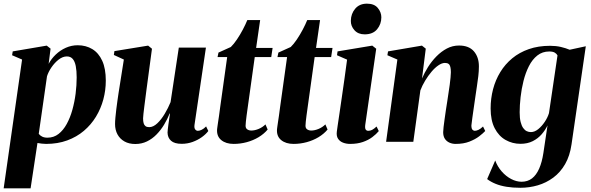

<svg xmlns="http://www.w3.org/2000/svg" viewBox="-33 -774 3228 1048"><path d="M-13 254 87.5 -449 33 -472.5 36.5 -493.5 222 -525 243 -508.5 232.5 -425.5Q247 -453 271.2 -476.2Q295.5 -499.5 326.2 -513.2Q357 -527 391 -527Q436 -527 470.8 -506Q505.5 -485 525 -442.2Q544.5 -399.5 544.5 -334Q544.5 -281.5 531 -231.2Q517.5 -181 490.8 -137Q464 -93 424.8 -59.8Q385.5 -26.5 333.8 -7.5Q282 11.5 218.5 11.5Q207.5 11.5 195.2 10Q183 8.5 171.5 6.5L134 254ZM178.5 -43.5Q185 -34.5 196.8 -28.5Q208.5 -22.5 226 -22.5Q260.5 -22.5 286.5 -42.8Q312.5 -63 331.2 -97.2Q350 -131.5 362 -174.5Q374 -217.5 379.8 -263.2Q385.5 -309 385.5 -351.5Q385.5 -388 380.5 -413.5Q375.5 -439 363.8 -452.5Q352 -466 332 -466Q309.5 -466 287.2 -448.8Q265 -431.5 248 -406.5Q231 -381.5 223.5 -357.5Z M705.5 12Q671 12 646.2 -2Q621.5 -16 608.2 -40.5Q595 -65 595 -97Q595 -112 597 -133Q599 -154 601.8 -177.8Q604.5 -201.5 608 -224.2Q611.5 -247 614 -265.5L643 -449L588.5 -474L591.5 -495L775.5 -525L796.5 -508L766.5 -284Q764 -264 760.8 -240Q757.5 -216 754.8 -193.2Q752 -170.5 750 -153Q748 -135.5 748 -128Q748 -112 751 -101.5Q754 -91 761.2 -85.5Q768.5 -80 781.5 -80Q803.5 -80 825.5 -100.8Q847.5 -121.5 866.2 -153Q885 -184.5 898 -216.5L943 -514H1091L1028.5 -91.5Q1026.5 -75 1032.5 -67.5Q1038.5 -60 1047 -60Q1056.5 -60 1068.2 -65.8Q1080 -71.5 1092 -84L1104 -59Q1091 -41.5 1068.8 -25.5Q1046.5 -9.5 1018.2 0.8Q990 11 958.5 11Q919 11 900.5 -5.8Q882 -22.5 881.5 -50.5Q881.5 -55.5 882.8 -67Q884 -78.5 886 -93.2Q888 -108 890.5 -124Q893 -140 895 -154L893 -154.5Q880.5 -123 862.5 -93.2Q844.5 -63.5 821.2 -39.8Q798 -16 769 -2Q740 12 705.5 12Z M1319 -186.5Q1315.5 -162.5 1313 -143Q1310.5 -123.5 1309 -109.5Q1307.5 -95.5 1307.5 -87.5Q1307.5 -74 1316.8 -67.8Q1326 -61.5 1338.5 -61.5Q1358 -61.5 1379.2 -70.5Q1400.5 -79.5 1416 -95L1428 -67Q1408 -43 1378.5 -25.2Q1349 -7.5 1314 2Q1279 11.5 1242.5 11.5Q1200 11.5 1174.5 -9.5Q1149 -30.5 1152 -69Q1152.5 -73.5 1153.8 -82.8Q1155 -92 1157.2 -106.5Q1159.5 -121 1162.5 -141.8Q1165.5 -162.5 1169 -190.5L1207 -462.5H1154.5L1159.5 -487L1227 -517.5Q1243 -533 1260.2 -558.5Q1277.5 -584 1292.5 -612.5Q1307.5 -641 1317 -664.5H1387L1365 -512.5H1455L1447.5 -462.5H1357.5Z M1646 -186.5Q1642.5 -162.5 1640 -143Q1637.5 -123.5 1636 -109.5Q1634.5 -95.5 1634.5 -87.5Q1634.5 -74 1643.8 -67.8Q1653 -61.5 1665.5 -61.5Q1685 -61.5 1706.2 -70.5Q1727.5 -79.5 1743 -95L1755 -67Q1735 -43 1705.5 -25.2Q1676 -7.5 1641 2Q1606 11.5 1569.5 11.5Q1527 11.5 1501.5 -9.5Q1476 -30.5 1479 -69Q1479.5 -73.5 1480.8 -82.8Q1482 -92 1484.2 -106.5Q1486.5 -121 1489.5 -141.8Q1492.5 -162.5 1496 -190.5L1534 -462.5H1481.5L1486.5 -487L1554 -517.5Q1570 -533 1587.2 -558.5Q1604.5 -584 1619.5 -612.5Q1634.5 -641 1644 -664.5H1714L1692 -512.5H1782L1774.5 -462.5H1684.5Z M1878 11.5Q1857.5 11.5 1839.8 4.8Q1822 -2 1812.2 -16.8Q1802.5 -31.5 1805.5 -55.5Q1806.5 -63.5 1810.2 -89.2Q1814 -115 1819.8 -154Q1825.5 -193 1832.5 -241Q1839.5 -289 1847 -342.2Q1854.5 -395.5 1861.5 -448.5L1806.5 -472.5L1809.5 -493.5L1999 -525L2020.5 -508L1960.5 -91.5Q1958.5 -73.5 1963.2 -66.8Q1968 -60 1977 -60Q1988 -60 1998.2 -65.2Q2008.5 -70.5 2022.5 -83.5L2034.5 -58.5Q2021 -42 1999.5 -25.8Q1978 -9.5 1947.8 1Q1917.5 11.5 1878 11.5ZM1957.5 -586.5Q1922 -586.5 1901.8 -609Q1881.5 -631.5 1882 -660.5Q1882.5 -699 1905.8 -726.5Q1929 -754 1970 -754Q2010 -754 2029.2 -730.5Q2048.5 -707 2048.5 -679.5Q2048.5 -642.5 2025.5 -614.5Q2002.5 -586.5 1957.5 -586.5Z M2270.5 -345.5Q2283.5 -376.5 2303.2 -408Q2323 -439.5 2349.2 -466.2Q2375.5 -493 2406.2 -509.2Q2437 -525.5 2472.5 -525.5Q2526.5 -525.5 2553.8 -493.8Q2581 -462 2581 -412Q2581 -386.5 2577.8 -358.8Q2574.5 -331 2570 -302Q2565.5 -273 2561.5 -244.5Q2558 -218.5 2553.5 -189Q2549 -159.5 2545.5 -133Q2542 -106.5 2540 -89.5Q2540 -72 2545.8 -66Q2551.5 -60 2558.5 -60Q2567 -60 2578.5 -65.2Q2590 -70.5 2603.5 -83.5L2615.5 -59Q2604 -46.5 2582.5 -30Q2561 -13.5 2529.2 -1Q2497.5 11.5 2454 11.5Q2435.5 11.5 2420 4.5Q2404.5 -2.5 2395.2 -16.5Q2386 -30.5 2386 -52.5Q2386 -62 2388.2 -81Q2390.5 -100 2393.8 -124Q2397 -148 2400.8 -173Q2404.5 -198 2408 -219Q2411.5 -243.5 2415.2 -267Q2419 -290.5 2421.8 -311.8Q2424.5 -333 2426.2 -350.5Q2428 -368 2428 -379.5Q2428 -397 2425.2 -408.5Q2422.5 -420 2415.5 -425.2Q2408.5 -430.5 2395.5 -430.5Q2379 -430.5 2359.8 -417.2Q2340.5 -404 2322 -382Q2303.5 -360 2287.5 -333.5Q2271.5 -307 2261.5 -280.5L2223 0H2074.5L2136 -449L2081.5 -472.5L2085 -493.5L2270 -525L2291 -508.5Z M3086.5 14.5Q3077.5 77 3051.5 122Q3025.5 167 2987 195.5Q2948.5 224 2902.5 237.5Q2856.5 251 2807 251Q2765.5 251 2731.8 245.5Q2698 240 2671.8 229.2Q2645.5 218.5 2626 203.5L2670 102Q2682.5 135.5 2705.5 161.8Q2728.5 188 2757 203Q2785.5 218 2814 218Q2847 218 2870.8 199.8Q2894.5 181.5 2910 146.2Q2925.5 111 2933 61L2955.5 -89.5Q2943.5 -64 2923.5 -41Q2903.5 -18 2874.8 -3.5Q2846 11 2808 11Q2764 11 2726.8 -10Q2689.5 -31 2667.2 -74Q2645 -117 2645 -182Q2645 -236 2658.2 -286.8Q2671.5 -337.5 2697.8 -380.5Q2724 -423.5 2763 -455.8Q2802 -488 2853.8 -506Q2905.5 -524 2969.5 -524Q3001.5 -524 3028.2 -517.8Q3055 -511.5 3076.5 -502.5L3164.5 -521.5ZM3010 -471.5Q3006 -480 2995.5 -486.5Q2985 -493 2965 -493Q2927.5 -493 2900 -471.2Q2872.5 -449.5 2854 -413Q2835.5 -376.5 2824.5 -332.5Q2813.5 -288.5 2808.5 -243.8Q2803.5 -199 2803.5 -161Q2803.5 -129 2808.8 -108.2Q2814 -87.5 2822.8 -75.2Q2831.5 -63 2842.2 -58Q2853 -53 2864.5 -53Q2885 -53 2904.8 -69Q2924.5 -85 2940.5 -109Q2956.5 -133 2963.5 -156.5Z"/></svg>

Font: Merriweather 120pt ExtraBold
Style: Italic
Weight: 800
Italic angle: -7.8°
Version: Version 2.101